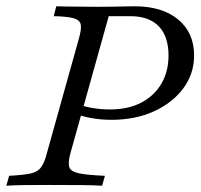

<svg xmlns="http://www.w3.org/2000/svg" viewBox="-25 -591 641 611"><path d="M-4.8 0 4 -31.5Q48.4 -33.9 71.4 -38.7Q94.4 -43.5 105.2 -58.1Q116.1 -72.6 123.4 -100.8L226.6 -470.2Q234.7 -499.2 231.9 -513.3Q229 -527.4 208.9 -533.1Q188.7 -538.7 146 -539.5L154 -571Q168.5 -570.2 187.9 -570.2Q207.3 -570.2 231.5 -569.8Q255.6 -569.4 285.5 -569.4Q314.5 -569.4 337.5 -569.8Q360.5 -570.2 377 -570.6Q393.5 -571 403.2 -571Q491.1 -571 541.9 -529Q592.7 -487.1 592.7 -414.5Q592.7 -356.5 558.5 -310.1Q524.2 -263.7 464.9 -236.7Q405.6 -209.7 329.8 -209.7Q297.6 -209.7 267.3 -214.9Q237.1 -220.2 216.1 -229L224.2 -259.7Q240.3 -252.4 267.7 -247.6Q295.2 -242.7 325 -242.7Q382.3 -242.7 423.8 -264.1Q465.3 -285.5 488.3 -324.2Q511.3 -362.9 511.3 -414.5Q511.3 -475 480.2 -507.3Q449.2 -539.5 389.5 -539.5H321L198.4 -100.8Q191.1 -72.6 195.6 -58.9Q200 -45.2 226.2 -39.5Q252.4 -33.9 308.9 -31.5L300 0Q275 -1.6 232.3 -2Q189.5 -2.4 133.9 -2.4Q88.7 -2.4 53.6 -2Q18.5 -1.6 -4.8 0Z"/></svg>

Font: Playfair 5pt SemiExpanded Light 12pt
Style: Italic
Weight: 300
Italic angle: -15.6°
Version: Version 2.000;gftools[0.9.28]